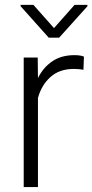

<svg xmlns="http://www.w3.org/2000/svg" viewBox="-20 -763 377 783"><path d="M322.3 -532.2 320.3 -478.5Q311 -480 301.8 -481Q292.5 -481.9 281.2 -481.9Q222.2 -481.9 185.5 -448.7Q148.9 -415.5 134.8 -363.3V0H76.7V-528.3H133.8L134.8 -444.8Q156.2 -487.8 193.1 -512.9Q230 -538.1 283.7 -538.1Q307.6 -538.1 322.3 -532.2ZM116.2 -743.2 200.2 -648.4 284.2 -743.2H336.4V-737.3L221.2 -609.4H178.7L64 -737.8V-743.2Z"/></svg>

Font: Vazirmatn RD UI FD ExtraLight
Style: Regular
Weight: 200
Designer: Saber Rastikerdar
Foundry: Saber Rastikerdar
Version: Version 33.003